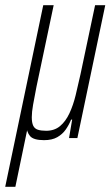

<svg xmlns="http://www.w3.org/2000/svg" viewBox="-67 -530 424 737"><path d="M-47 187 99 -510H139L73 -197Q65 -156 60 -128Q55 -100 55 -80Q55 -59 60.5 -47.5Q66 -36 78.5 -32Q91 -28 110 -28Q142 -28 163.5 -46Q185 -64 199.5 -95Q214 -126 223.5 -165Q233 -204 242 -245L298 -510H337L230 0H198L210 -71H206Q198 -51 185.5 -33Q173 -15 153 -3.5Q133 8 102 8Q62 8 48.5 -7.5Q35 -23 34 -50L45 -68L-8 187Z"/></svg>

Font: Saira UltraCondensed ExtraLight
Style: Italic
Weight: 250
Width: 1
Italic angle: -12°
Designer: Hector Gatti with collaboration of the Omnibus-Type team
Foundry: Omnibus-Type
Version: Version 1.101